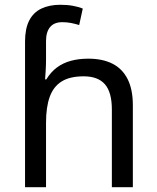

<svg xmlns="http://www.w3.org/2000/svg" viewBox="-20 -785 657 805"><path d="M85 -611Q85 -665 102.5 -699Q120 -733 153.5 -749Q187 -765 233 -765Q262 -765 286.5 -760.5Q311 -756 327 -749L312 -680Q296 -685 278.5 -688.5Q261 -692 241 -692Q207 -692 190 -671.5Q173 -651 173 -613V-535Q173 -513 171.5 -488Q170 -463 169 -452H174Q193 -483 218.5 -502Q244 -521 277 -530Q310 -539 350 -539Q410 -539 451.5 -518Q493 -497 515 -453.5Q537 -410 537 -343V0H449V-326Q449 -398 420 -431.5Q391 -465 331 -465Q273 -465 238.5 -443.5Q204 -422 188.5 -379Q173 -336 173 -271V0H85Z"/></svg>

Font: hindi15
Style: Regular
Weight: 400
Designer: Jelle Bosma - Monotype Design Team
Foundry: Monotype Imaging Inc.
Version: Version 2.006